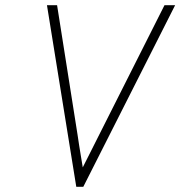

<svg xmlns="http://www.w3.org/2000/svg" viewBox="-20 -720 695 740"><path d="M274 0 161 -700H200L279 -200Q282 -179.5 285.2 -158.8Q288.5 -138 292 -117Q295.5 -96 299 -75Q315 -106.5 330.8 -138Q346.5 -169.5 362 -200L614 -700H655L301 0Z"/></svg>

Font: Overpass Thin
Style: Italic
Weight: 250
Italic angle: -10°
Designer: Delve Withrington, Dave Bailey, Thomas Jockin
Foundry: Delve Fonts LLC
Version: Version 4.000